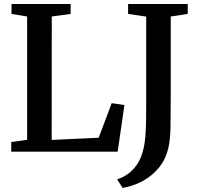

<svg xmlns="http://www.w3.org/2000/svg" viewBox="-20 -763 1002 966"><path d="M36.5 0V-48.5L116.5 -59.5V-680L38 -693V-743H335.5V-693L240.5 -680L240 -59L476.5 -70L542 -244L606 -234.5L572 0ZM569.5 139.5Q596 131 620.8 114Q645.5 97 664.8 71Q684 45 695 10.5Q703 -14 707.5 -43.2Q712 -72.5 713.8 -115.2Q715.5 -158 715.5 -222.5V-679.5L624.5 -693V-743H924.5V-693L839 -680V-272Q839 -186 837.8 -122.5Q836.5 -59 827 -18Q814 37.5 780.8 79Q747.5 120.5 700 146.8Q652.5 173 597 182.5Z"/></svg>

Font: Merriweather 36pt SemiBold
Style: Regular
Weight: 600
Version: Version 2.100